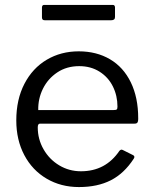

<svg xmlns="http://www.w3.org/2000/svg" viewBox="-20 -748 621 778"><path d="M133 -232Q133 -184 156.5 -143Q180 -102 220 -78Q260 -54 308 -54Q408 -54 464 -137Q468 -141 471 -141.5Q474 -142 478 -140L520 -119Q528 -114 522 -105Q483 -45 429 -17.5Q375 10 300 10Q227 10 169 -24Q111 -58 78.5 -119.5Q46 -181 46 -260Q46 -345 79 -408.5Q112 -472 169.5 -506Q227 -540 299 -540Q371 -540 425.5 -508Q480 -476 510 -414.5Q540 -353 540 -269V-265Q540 -256 537 -251.5Q534 -247 525 -247H142Q133 -247 133 -232ZM439 -302Q450 -302 453 -304.5Q456 -307 456 -316Q456 -360 437.5 -397.5Q419 -435 383.5 -457.5Q348 -480 301 -480Q250 -480 212 -454.5Q174 -429 154 -388.5Q134 -348 135 -302ZM446 -679Q446 -666 431 -666H161Q155 -666 152.5 -669Q150 -672 150 -678V-717Q150 -722 152 -725Q154 -728 158 -728H438Q442 -728 444 -725Q446 -722 446 -718Z"/></svg>

Font: Libre Franklin
Style: Regular
Weight: 400
Designer: Pablo Impallari, Rodrigo Fuenzalida
Foundry: Impallari Type
Version: Version 1.001; ttfautohint (v1.4.1)